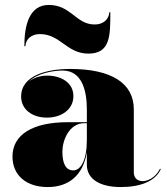

<svg xmlns="http://www.w3.org/2000/svg" viewBox="-20 -747 677 777"><path d="M142 -609C224 -609 250.5 -530 337.5 -530C426.5 -530 426.5 -602 426.5 -697H422C422 -675 404 -648 362.5 -648C287.5 -648 267.5 -727 177.5 -727C98.5 -727 78.5 -645 78.5 -560H83C83 -582 100.5 -609 142 -609ZM254.5 -252.5C112.5 -252.5 30.5 -202.5 30.5 -113.5C30.5 -37.5 86.5 10 173 10C259.5 10 316.5 -39 331.5 -131V-80C331.5 -21 386.5 10 468.5 10C546.5 10 608.5 -12.5 631 -63L627.5 -64C607 -24 573.5 -14 558 -14C533.5 -14 521.5 -29 521.5 -49.5V-304.5C521.5 -410.5 431 -468 263.5 -468C172.5 -468 65.5 -443 65.5 -356C65.5 -305 109.5 -271 170 -271C227.5 -271 277 -303 277 -358C277 -412 228.5 -441 170 -441C141 -441 114.5 -431.5 95.5 -416C130.5 -450.5 194.5 -461.5 233.5 -461.5C313.5 -461.5 331.5 -376.5 331.5 -304.5V-252.5ZM276.5 -57.5C244.5 -57.5 232.5 -88.5 232.5 -133.5C232.5 -178 259 -248.5 322 -248.5H331.5V-180.5C331.5 -99 307 -57.5 276.5 -57.5Z"/></svg>

Font: Bodoni* 36pt Fatface
Style: Regular
Weight: 900
Version: Version 2.3